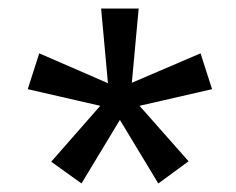

<svg xmlns="http://www.w3.org/2000/svg" viewBox="-20 -526 552 450"><path d="M351 -96 261 -245 171 -96 100 -147 215 -278 45 -317 72 -401 233 -331 217 -506H305L289 -332L450 -401L477 -317L307 -278L422 -148Z"/></svg>

Font: Genos Thin
Style: Bold
Weight: 700
Version: Version 1.010